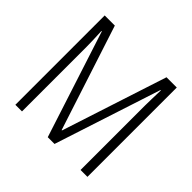

<svg xmlns="http://www.w3.org/2000/svg" viewBox="-172 -951 1085 1085"><g transform="rotate(45 370.5 -408.0)"><path d="M342 -51 135 -690H132Q134 -648 135 -618.5Q136 -589 136 -568V-51H83V-765H164L369 -135H372L577 -765H659V-51H604V-568Q604 -588 605 -618Q606 -648 607 -690H604L396 -51Z"/></g></svg>

Font: Noto Sans Tamil UI Condensed Light
Style: Regular
Weight: 300
Width: 3
Designer: Jelle Bosma - Monotype Design Team
Foundry: Monotype Imaging Inc.
Version: Version 2.004; ttfautohint (v1.8.4.7-5d5b)